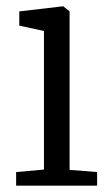

<svg xmlns="http://www.w3.org/2000/svg" viewBox="-20 -587 352 607"><path d="M119 -51V-489L41 -506V-551L178 -567H180L200 -551V-50L287 -43V0H31V-43Z"/></svg>

Font: Merriweather 7pt Light
Style: Regular
Weight: 300
Designer: Eben Sorkin
Foundry: Eben Sorkin
Version: Version 2.200;gftools[0.9.31]